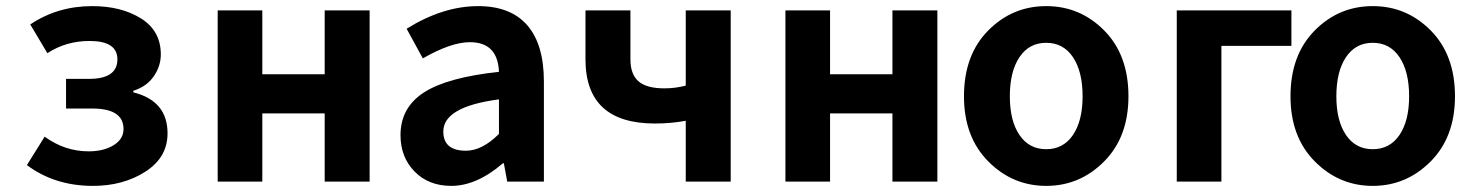

<svg xmlns="http://www.w3.org/2000/svg" viewBox="-20 -594 4779 628"><path d="M284 14Q159 14 68 -54L126 -147Q192 -99 270 -99Q319 -99 351.5 -119Q384 -139 384 -172Q384 -239 282 -239H196V-336H271Q364 -336 364 -400Q364 -460 273 -460Q196 -460 135 -420L79 -514Q168 -574 282 -574Q377 -574 441.5 -533.5Q506 -493 506 -416Q506 -378 483 -344.5Q460 -311 416 -297V-292Q528 -264 528 -158Q528 -79 455.5 -32.5Q383 14 284 14Z M692 0V-560H838V-351H1042V-560H1189V0H1042V-223H838V0Z M1456 14Q1382 14 1336 -33Q1290 -80 1290 -152Q1290 -242 1366.5 -291.5Q1443 -341 1612 -359Q1608 -456 1517 -456Q1455 -456 1363 -403L1310 -500Q1429 -574 1544 -574Q1650 -574 1704.5 -511.5Q1759 -449 1759 -327V0H1639L1628 -60H1625Q1539 14 1456 14ZM1504 -101Q1557 -101 1612 -156V-269Q1430 -245 1430 -164Q1430 -101 1504 -101Z M2223 0V-199Q2175 -190 2122 -190Q1895 -190 1895 -400V-560H2042V-400Q2042 -351 2068.5 -328Q2095 -305 2153 -305Q2189 -305 2223 -314V-560H2370V0Z M2549 0V-560H2695V-351H2899V-560H3046V0H2899V-223H2695V0Z M3133 -279Q3133 -414 3212 -494Q3291 -574 3402 -574Q3513 -574 3592 -494Q3671 -414 3671 -279Q3671 -146 3591.5 -66Q3512 14 3402 14Q3292 14 3212.5 -66Q3133 -146 3133 -279ZM3521 -279Q3521 -360 3489.5 -407Q3458 -454 3402 -454Q3346 -454 3314.5 -407Q3283 -360 3283 -279Q3283 -199 3314.5 -152.5Q3346 -106 3402 -106Q3458 -106 3489.5 -152.5Q3521 -199 3521 -279Z M3829 0V-560H4204V-444H3975V0Z M4201 -279Q4201 -414 4280 -494Q4359 -574 4470 -574Q4581 -574 4660 -494Q4739 -414 4739 -279Q4739 -146 4659.5 -66Q4580 14 4470 14Q4360 14 4280.5 -66Q4201 -146 4201 -279ZM4589 -279Q4589 -360 4557.5 -407Q4526 -454 4470 -454Q4414 -454 4382.5 -407Q4351 -360 4351 -279Q4351 -199 4382.5 -152.5Q4414 -106 4470 -106Q4526 -106 4557.5 -152.5Q4589 -199 4589 -279Z"/></svg>

Font: NotoSansHansBold
Style: Bold
Weight: 700
Designer: Ryoko NISHIZUKA  (kana & ideographs); Paul D. Hunt (Latin, Greek & Cyrillic); Wenlong ZHANG  (bopomofo); Sandoll Communi
Foundry: Adobe Systems Incorporated
Version: Version 1.00;December 8, 2021;FontCreator 13.0.0.2675 64-bit